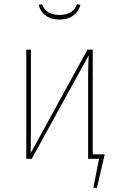

<svg xmlns="http://www.w3.org/2000/svg" viewBox="-20 -755 567 913"><path d="M164 -732 180 -735Q197 -684 263 -684Q295 -684 316.5 -697Q338 -710 346 -735L362 -732Q355 -700 328.5 -681Q302 -662 263 -662Q223 -662 197 -681Q171 -700 164 -732ZM478 -21 441 138H424L451 0H399V-394Q399 -441 402 -492L131 0H105V-519H127V-146Q127 -73 126 -27L396 -519H421V-21Z"/></svg>

Font: Fira Sans Condensed Thin
Style: Regular
Weight: 250
Width: 3
Designer: Carrois Corporate & Edenspiekermann AG
Foundry: Carrois Corporate GbR & Edenspiekermann AG
Version: Version 4.203